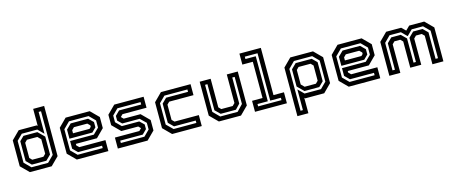

<svg xmlns="http://www.w3.org/2000/svg" viewBox="-52 -1476 5645 2390"><g transform="rotate(-15 2771.0 -280.5)"><path d="M439.5 0H158.5L55 -103V-437L158.5 -540H391.5L401.5 -530.5V-750H543V-103ZM393.5 -84H206.5L142.5 -147V-402.5L198 -457H377L457.5 -377.5V-147ZM371 -141.5 401.5 -172V-358.5L361.5 -399H227L196.5 -368V-172L227 -141.5ZM407.5 -53 488.5 -134V-696H457.5V-414.5L384.5 -488H184.5L112 -415.5V-134L193 -53Z M1074 -540 1177 -437V-294.5L1074 -191.5H802V-172L832.5 -141.5H1170V0H763.5L660.5 -103V-437L763.5 -540ZM1030.5 -454.5 1090.5 -395.5V-327.5L1037 -274.5H742V-391.5L805.5 -454.5ZM1044.5 -485H792L711 -404.5V-132L788.5 -54.5H1111.5V-85.5H802.5L742 -145V-244.5H1048.5L1121 -316V-408.5ZM1005 -398.5H832.5L802 -368V-328H1015L1036 -349V-368Z M1292 0V-141.5H1607L1637.5 -172V-169.5L1608 -199.5H1390L1287 -302.5V-437L1390 -540H1768.5V-398.5H1458.5L1428 -368V-371L1458.5 -340.5H1675.5L1778.5 -237.5V-103L1675.5 0ZM1346 -57H1650L1723.5 -130V-216L1650 -287.5H1425.5L1373.5 -338.5V-399L1429.5 -454.5H1714.5V-485.5H1416L1342.5 -412V-326L1412 -257H1636.5L1692.5 -203.5V-143L1636.5 -87.5H1346Z M1991.5 0 1888.5 -103V-437L1991.5 -540H2373.5V-398.5H2060.5L2030 -368V-172L2060.5 -141.5H2373.5V0ZM2025.5 -55H2318.5V-86H2039L1975.5 -149V-396L2036 -456H2318.5V-486.5H2022L1944.5 -409V-134Z M2594 0 2491 -103V-540H2632.5V-172L2663 -141.5H2810L2840.5 -172V-540H2982V-103L2879 0ZM2626.5 -55.5H2850.5L2927.5 -136.5V-485.5H2896.5V-149.5L2837 -86.5H2640.5L2576.5 -149.5V-485.5H2546V-136.5Z M3059.5 0V-141.5H3194.5V-608.5H3059.5V-750H3335.5V-141.5H3470.5V0ZM3114.5 -55H3416V-85.5H3278.5V-696H3114.5V-665.5H3247.5V-85.5H3114.5Z M3555.5 189V-437L3658.5 -540H3951.5L4054.5 -437V-103L3951.5 0H3706.5L3697 -10V189ZM3610.5 134H3641V-133L3714 -60H3926L4002.5 -136.5V-408.5L3926 -485.5H3691L3610.5 -404.5ZM3737 -141.5H3882.5L3913 -172V-368L3882.5 -399H3727.5L3697 -368V-181.5ZM3721.5 -90.5 3641 -170V-391.5L3705 -454.5H3912L3972 -395.5V-149.5L3912 -90.5Z M4578 -540 4681 -437V-294.5L4578 -191.5H4306V-172L4336.5 -141.5H4674V0H4267.5L4164.5 -103V-437L4267.5 -540ZM4534.5 -454.5 4594.5 -395.5V-327.5L4541 -274.5H4246V-391.5L4309.5 -454.5ZM4548.5 -485H4296L4215 -404.5V-132L4292.5 -54.5H4615.5V-85.5H4306.5L4246 -145V-244.5H4552.5L4625 -316V-408.5ZM4509 -398.5H4336.5L4306 -368V-328H4519L4540 -349V-368Z M4791 0V-437L4894 -540H5087.5L5139.5 -489L5191 -540H5384.5L5487.5 -437V0H5346V-368L5315.5 -398.5H5240.5L5210 -368V-30H5068.5V-368L5038 -398.5H4963L4932.5 -368V0ZM4846.5 -55H4877.5V-396.5L4938 -456H5059.5L5124 -392.5V-80.5H5155V-392.5L5219.5 -456H5341L5401.5 -396.5V-55H5432.5V-409.5L5355 -487H5209L5139.5 -417.5L5070 -487H4924L4846.5 -409.5Z"/></g></svg>

Font: Tourney Thin SemiBold
Style: Regular
Weight: 600
Version: Version 1.015